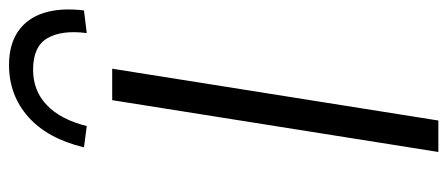

<svg xmlns="http://www.w3.org/2000/svg" viewBox="-296 -672 968 415"><g transform="rotate(-90 187.5 -464.0)"><path d="M67 0 179 -705H247L135 0ZM123 -760 77 -766Q96 -845 143 -886.5Q190 -928 255 -928Q299 -928 327.5 -908.5Q356 -889 367.5 -853Q379 -817 373 -766L324 -760Q331 -814 313 -845Q295 -876 245 -876Q199 -876 168 -846Q137 -816 123 -760Z"/></g></svg>

Font: Nunito Sans 7pt SemiCondensed Light
Style: Italic
Weight: 300
Width: 4
Italic angle: -9°
Designer: Vernon Adams
Foundry: Vernon Adams
Version: Version 3.101;gftools[0.9.27]